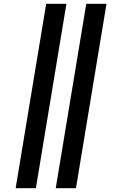

<svg xmlns="http://www.w3.org/2000/svg" viewBox="-20 -843 640 1006"><path d="M272 143 432 -823H538L378 143ZM62 143 222 -823H328L168 143Z"/></svg>

Font: Iosevka Slab XBdEx
Style: Italic
Weight: 800
Width: 7
Italic angle: -9°
Monospace: yes
Designer: Belleve Invis
Foundry: Belleve Invis
Version: Version 11.1.1; ttfautohint (v1.8.3)